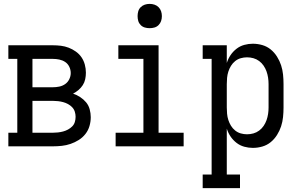

<svg xmlns="http://www.w3.org/2000/svg" viewBox="-20 -753 1540 988"><path d="M23 0V-70H69V-450H23V-520H252Q273 -520 293.5 -517.5Q314 -515 333.5 -507.5Q353 -500 370.5 -487.5Q388 -475 399.5 -458Q411 -441 416.5 -420.5Q422 -400 422 -379Q422 -362 418.5 -345.5Q415 -329 406 -315Q397 -301 384 -290Q371 -279 356 -271Q375 -265 392.5 -253.5Q410 -242 423 -226.5Q436 -211 441.5 -190.5Q447 -170 447 -150Q447 -127 440.5 -104.5Q434 -82 419.5 -63.5Q405 -45 385 -32.5Q365 -20 343 -12.5Q321 -5 298 -2.5Q275 0 252 0ZM252 -304Q269 -304 285.5 -307.5Q302 -311 315.5 -320.5Q329 -330 336.5 -345.5Q344 -361 344 -377Q344 -394 336.5 -409.5Q329 -425 315.5 -434Q302 -443 285.5 -446.5Q269 -450 252 -450H147V-304ZM147 -70H252Q265 -70 278.5 -71.5Q292 -73 305 -76.5Q318 -80 330 -86.5Q342 -93 351.5 -102.5Q361 -112 365 -125Q369 -138 369 -152Q369 -165 365 -178Q361 -191 351.5 -201Q342 -211 330 -217.5Q318 -224 305 -227.5Q292 -231 278.5 -232.5Q265 -234 252 -234H147Z M575 0V-70H718V-450H589V-520H796V-70H925V0ZM750 -608Q737 -608 725 -611.5Q713 -615 704 -624Q695 -633 691.5 -645Q688 -657 688 -670Q688 -683 691.5 -695Q695 -707 704 -716Q713 -725 725 -729Q737 -733 750 -733Q763 -733 775 -729Q787 -725 796 -716Q805 -707 809 -695Q813 -683 813 -670Q813 -657 809 -645Q805 -633 796 -624Q787 -615 775 -611.5Q763 -608 750 -608Z M1023 215V145H1069V-450H1023V-520H1147V-429Q1154 -451 1166.5 -469.5Q1179 -488 1197 -502Q1215 -516 1237 -522Q1259 -528 1281 -528Q1306 -528 1330 -521Q1354 -514 1373 -498.5Q1392 -483 1405.5 -461.5Q1419 -440 1426.5 -417Q1434 -394 1436.5 -369.5Q1439 -345 1439 -320V-200Q1439 -175 1436.5 -150.5Q1434 -126 1426.5 -103Q1419 -80 1405.5 -58.5Q1392 -37 1373 -21.5Q1354 -6 1330 1Q1306 8 1281 8Q1259 8 1237 2Q1215 -4 1197 -18Q1179 -32 1166.5 -50.5Q1154 -69 1147 -91V145H1215V215ZM1251 -62Q1268 -62 1284 -66.5Q1300 -71 1313.5 -81Q1327 -91 1336.5 -105Q1346 -119 1351.5 -134.5Q1357 -150 1359.5 -166.5Q1362 -183 1362 -200V-320Q1362 -337 1359.5 -353.5Q1357 -370 1351.5 -385.5Q1346 -401 1336.5 -415Q1327 -429 1313.5 -439Q1300 -449 1284 -453.5Q1268 -458 1251 -458Q1235 -458 1219 -453.5Q1203 -449 1190 -438.5Q1177 -428 1168.5 -414Q1160 -400 1155 -384.5Q1150 -369 1148.5 -352.5Q1147 -336 1147 -320V-200Q1147 -184 1148.5 -167.5Q1150 -151 1155 -135.5Q1160 -120 1168.5 -106Q1177 -92 1190 -81.5Q1203 -71 1219 -66.5Q1235 -62 1251 -62Z"/></svg>

Font: Iosevka Slab
Style: Regular
Weight: 400
Monospace: yes
Designer: Belleve Invis
Foundry: Belleve Invis
Version: Version 11.2.4; ttfautohint (v1.8.3)